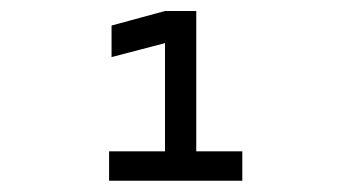

<svg xmlns="http://www.w3.org/2000/svg" viewBox="-20 -713 626 342"><path d="M174.3 -391.1H411.6V-443.4H329.6V-693.4H273.9L178.7 -667.5V-611.3L273.9 -636.2V-443.4H174.3Z"/></svg>

Font: Cascadia Code Light
Style: Regular
Weight: 300
Monospace: yes
Designer: Aaron Bell
Foundry: Saja Typeworks
Version: Version 2404.023